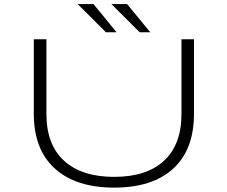

<svg xmlns="http://www.w3.org/2000/svg" viewBox="-20 -888 1090 920"><path d="M700 -733.5H649L513.5 -868.5H589ZM538.5 -733.5H487.5L352 -868.5H428ZM527 11Q344 11 243 -80.2Q142 -171.5 142 -343V-700H202.5V-341.5Q202.5 -195 287 -117.8Q371.5 -40.5 527 -40.5Q682.5 -40.5 766 -117.8Q849.5 -195 849.5 -342V-700H909.5V-343Q909.5 -171 810 -80Q710.5 11 527 11Z"/></svg>

Font: League Mono Extended UltraLight
Style: Regular
Weight: 200
Width: 9
Designer: Tyler Finck
Foundry: The League of Moveable Type / Tyler Finck
Version: Version 2.210